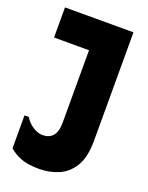

<svg xmlns="http://www.w3.org/2000/svg" viewBox="-136 -770 655 851"><g transform="rotate(20 191.5 -344.0)"><path d="M343 -189Q343 -111 316.5 -67.5Q290 -24 247.5 -6Q205 12 157 12Q101 12 68 -1.5Q35 -15 15 -34V-189H35Q50 -164 74 -149Q98 -134 120 -134Q150 -134 167.5 -153.5Q185 -173 185 -217V-700H343ZM20 -700H273V-558H20Z"/></g></svg>

Font: Phudu
Style: Bold
Weight: 700
Version: Version 1.005;gftools[0.9.23]